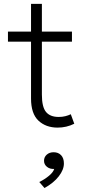

<svg xmlns="http://www.w3.org/2000/svg" viewBox="-20 -643 450 990"><path d="M277 15Q216.5 15 178.2 -21Q140 -57 140 -135V-428H21V-480H140V-623H196V-480H351V-428H196V-155Q196 -91.5 217.2 -65.8Q238.5 -40 282.5 -40Q301.5 -40 317.2 -44Q333 -48 345 -54L363 -5Q323 15 277 15ZM209.5 326.5 182.5 295.5Q211 281.5 232.8 263.2Q254.5 245 259.5 228Q237.5 229.5 222.2 217.2Q207 205 207 186Q207 167 221 154.5Q235 142 256.5 142Q280.5 142 295 157.2Q309.5 172.5 309.5 200Q309.5 232 283.2 266Q257 300 209.5 326.5Z"/></svg>

Font: Geologica Thin
Style: Regular
Weight: 100
Designer: Sindre Bremnes, Frode Helland
Foundry: Monokrom Skriftforlag AS
Version: Version 1.010; ttfautohint (v1.8.4.7-5d5b);gftools[0.9.28]